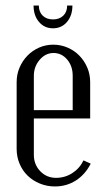

<svg xmlns="http://www.w3.org/2000/svg" viewBox="-20 -664 379 692"><path d="M40 -368Q40 -396 50.5 -420.5Q61 -445 79 -463.5Q97 -482 121 -492.5Q145 -503 172 -503Q199 -503 223.5 -492.5Q248 -482 266 -463.5Q284 -445 294.5 -420.5Q305 -396 305 -368V-237H102V-106Q102 -71 125 -47Q148 -23 182 -23Q214 -23 240.5 -40Q267 -57 281 -86L307 -74Q287 -35 253.5 -13.5Q220 8 178 8Q149 8 123.5 -2.5Q98 -13 79.5 -31Q61 -49 50.5 -74Q40 -99 40 -127ZM242 -267V-391Q242 -426 222 -449.5Q202 -473 173 -473Q144 -473 123 -448.5Q102 -424 102 -391V-267ZM222 -644H241Q241 -608 221.5 -585Q202 -562 171 -562Q140 -562 120.5 -585Q101 -608 101 -644H120Q120 -621 134 -607.5Q148 -594 171 -594Q194 -594 208 -607.5Q222 -621 222 -644Z"/></svg>

Font: Moniqa Paragraph
Style: Regular
Weight: 400
Designer: Rajesh Rajput
Foundry: Rajesh Rajput
Version: Version 1.000